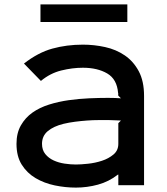

<svg xmlns="http://www.w3.org/2000/svg" viewBox="-20 -842 760 873"><path d="M559 -742H164V-822H559ZM635 -406V0H518V-48H516Q475 -16 425.5 -2.5Q376 11 325 11Q277 11 229 1Q181 -9 142 -32Q103 -55 79 -93Q55 -131 55 -188Q55 -237 75 -272Q95 -307 127.5 -330Q160 -353 203 -366.5Q246 -380 292.5 -386.5Q339 -393 385 -395Q431 -397 471 -397Q483 -397 502 -396.5Q521 -396 530 -395L518 -407Q517 -409 517.5 -413.5Q518 -418 517 -419Q512 -482 467.5 -508Q423 -534 357 -534Q309 -534 258.5 -521.5Q208 -509 166 -474L89 -553Q153 -603 218 -621Q283 -639 357 -639Q408 -639 458 -628Q508 -617 547.5 -590Q587 -563 611 -518Q635 -473 635 -406ZM530 -294Q522 -294 504.5 -295Q487 -296 476 -296Q454 -296 428.5 -296Q403 -296 376 -294Q349 -292 321.5 -288.5Q294 -285 269 -279Q224 -268 197.5 -246Q171 -224 171 -188Q171 -160 186 -141.5Q201 -123 224 -112.5Q247 -102 274 -98Q301 -94 325 -94Q347 -94 380 -97.5Q413 -101 443.5 -111Q474 -121 496 -139.5Q518 -158 518 -188V-282Z"/></svg>

Font: Sinkin Sans 500 Medium
Style: 500 Medium
Weight: 500
Designer: Keith Bates
Foundry: K-Type
Version: Sinkin Sans (version 1.0)  by Keith Bates   •   © 2014   www